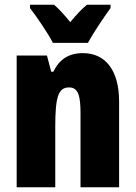

<svg xmlns="http://www.w3.org/2000/svg" viewBox="-20 -786 569 806"><path d="M202 -606H349C370 -645 416 -714 444 -752V-766H345C325 -750 302 -726 275 -693C249 -725 227 -749 207 -766H106V-752C132 -719 185 -641 202 -606ZM328 -563C269 -563 229 -537 204 -485H195L177 -553H50V0H212V-253C212 -378 224 -419 270 -419C310 -419 318 -381 318 -308V0H480V-360C480 -489 424 -563 328 -563Z"/></svg>

Font: Noto Sans Ethiopic ExtraCondensed Black
Style: Regular
Weight: 900
Width: 2
Designer: Monotype Design Team
Foundry: Monotype Imaging Inc.
Version: Version 2.102